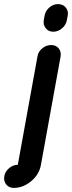

<svg xmlns="http://www.w3.org/2000/svg" viewBox="-20 -720 352 938"><path d="M311 -644 307 -623Q303 -599 283.5 -582Q264 -565 240 -565Q217 -565 203.5 -582Q190 -599 194 -623L198 -644Q202 -667 221 -683.5Q240 -700 264 -700Q287 -700 301 -683.5Q315 -667 311 -644ZM230 -500Q253 -500 266.5 -484Q280 -468 276 -444L180 85Q172 132 132.5 165Q93 198 47 198Q24 198 10.5 181.5Q-3 165 1 141Q5 118 24.5 101.5Q44 85 67 85L163 -444Q167 -468 186.5 -484Q206 -500 230 -500Z"/></svg>

Font: Quicksand
Style: Bold Italic
Weight: 700
Italic angle: -12°
Designer: Andrew Paglinawan
Foundry: Andrew Paglinawan
Version: 1.002